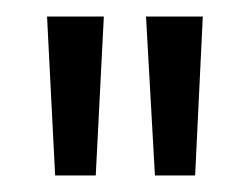

<svg xmlns="http://www.w3.org/2000/svg" viewBox="-20 -815 304 233"><path d="M46.9 -602.1 37.1 -794.9H106L96.2 -602.1ZM168 -602.1 157.2 -794.9H226.1L216.8 -602.1Z"/></svg>

Font: SVN-Poppins Light
Style: Regular
Weight: 300
Designer: Ninad Kale (Devanagari), Jonny Pinhorn (Latin)
Foundry: Indian Type Foundry
Version: Version 3.002 2017